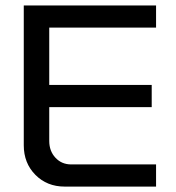

<svg xmlns="http://www.w3.org/2000/svg" viewBox="-20 -690 651 710"><path d="M67.9 -669.9H557.1V-587.9H162.1V-376H541V-293.9H162.1V-168.9Q162.1 -131.3 185.1 -106.7Q208 -82 243.2 -82H557.1V0H219.2Q153.8 0 110.8 -43.5Q67.9 -86.9 67.9 -152.8Z"/></svg>

Font: LT Wave Text
Style: Regular
Weight: 400
Designer: Daniel Lyons
Version: Version 2.5 (Glyphs App)